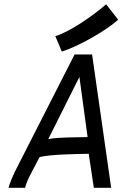

<svg xmlns="http://www.w3.org/2000/svg" viewBox="-20 -895 583 915"><path d="M243.7 -722.7 274.4 -649.4C345.2 -669.9 486.8 -748.5 543 -801.3L485.8 -874.5C427.7 -823.7 314.5 -743.7 243.7 -722.7ZM397.5 -241.7 309.1 -240.2C268.1 -238.3 240.7 -238.3 210 -231.9L358.4 -528.3ZM427.2 0H509.8L418.9 -635.3H335.4L51.3 -77.6C41 -56.6 23.4 -13.7 20.5 0H99.6C102.1 -13.7 115.2 -44.9 123 -59.1L168.5 -146.5C225.1 -159.7 333.5 -160.6 402.8 -162.1Z"/></svg>

Font: Fantasque Sans Mono
Style: RegItalic
Weight: 400
Italic angle: -11°
Monospace: yes
Designer: Jany Belluz
Version: Version 1.6.3